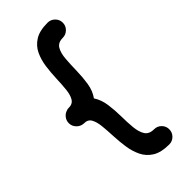

<svg xmlns="http://www.w3.org/2000/svg" viewBox="-238 -777 820 820"><g transform="rotate(-45 172.0 -367.5)"><path d="M292.5 -45.4Q292.5 -26.4 279.1 -12.9Q265.6 0.5 246.6 0.5Q198.2 0.5 170.2 -16.8Q142.1 -34.2 128.2 -63Q114.3 -91.8 109.4 -126Q104.5 -160.2 103 -194.3Q101.6 -228.5 98.6 -257.3Q95.7 -286.1 85.9 -303.5Q76.2 -320.8 53.7 -320.8Q52.2 -320.8 50.8 -320.8Q50.8 -320.8 50.8 -320.8Q32.7 -322.3 20 -335.7Q7.3 -349.1 7.3 -367.2Q7.3 -383.3 17.6 -396Q27.8 -408.7 43.5 -412.1Q43.5 -412.1 43.5 -412.6Q44.4 -412.6 45.9 -413.1Q46.4 -413.1 46.9 -413.1Q47.4 -413.1 48.3 -413.1Q48.8 -413.6 49.3 -413.6Q50.3 -413.6 50.8 -413.6Q53.7 -413.6 52.2 -413.6Q52.7 -413.6 53.7 -413.6Q77.1 -413.6 87.4 -430.9Q97.7 -448.2 100.6 -477.1Q103.5 -505.9 104.7 -540Q106 -574.2 110.6 -608.4Q115.2 -642.6 128.9 -671.4Q142.6 -700.2 170.4 -717.5Q198.2 -734.9 246.6 -734.9Q265.6 -734.9 279.3 -721.4Q293 -708 293 -689Q293 -669.9 279.3 -656.5Q265.6 -643.1 246.6 -643.1Q218.3 -643.1 206.5 -623.3Q194.8 -603.5 192.4 -571.3Q189.9 -539.1 189.2 -501.7Q188.5 -464.4 182.9 -428.5Q177.2 -392.6 158.2 -366.2Q175.8 -339.4 180.9 -303.5Q186 -267.6 186.3 -230.7Q186.5 -193.8 189.5 -162.1Q192.4 -130.4 204.6 -110.8Q216.8 -91.3 246.6 -91.3Q265.6 -91.3 279.1 -77.9Q292.5 -64.5 292.5 -45.4Z"/></g></svg>

Font: Mikhak Medium
Style: Regular
Weight: 500
Designer: Amin Abedi
Version: Version 3.3